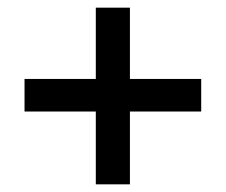

<svg xmlns="http://www.w3.org/2000/svg" viewBox="-20 -535 589 501"><path d="M230 -54V-244H44V-329H230V-515H319V-329H505V-244H319V-54Z"/></svg>

Font: Nunito Sans 10pt SemiCondensed
Style: Bold
Weight: 700
Width: 4
Designer: Vernon Adams
Foundry: Vernon Adams
Version: Version 3.101;gftools[0.9.27]